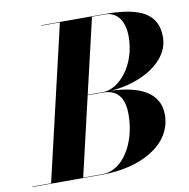

<svg xmlns="http://www.w3.org/2000/svg" viewBox="-131 -831 900 913"><g transform="rotate(-10 319.5 -375.0)"><path d="M292.5 0C468.5 0 632.5 -80 632.5 -230C632.5 -338.5 532 -381 402 -385.5C549 -397.5 687.5 -475.5 687.5 -595C687.5 -705 608.5 -750 437.5 -750H127.5V-748H217L43 -2H-47.5V0ZM435 -748C501 -748 527.5 -689 527.5 -625C527.5 -486 438.5 -386 362.5 -386H287.5L372 -748ZM358.5 -384C424.5 -384 462.5 -349 462.5 -260C462.5 -121 388.5 -2 292.5 -2H198L287 -384Z"/></g></svg>

Font: Bodoni* 96pt
Style: Bold Italic
Weight: 700
Italic angle: -13°
Version: Version 2.3